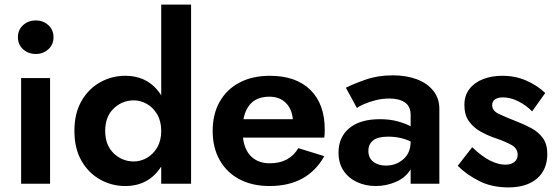

<svg xmlns="http://www.w3.org/2000/svg" viewBox="-20 -800 2428 836"><path d="M58 -638Q58 -670 80.5 -690.5Q103 -711 136 -711Q168 -711 190.5 -690.5Q213 -670 213 -638Q213 -606 190.5 -585.5Q168 -565 136 -565Q103 -565 80.5 -585.5Q58 -606 58 -638ZM72 -460H198V0H72Z M304 -230Q304 -307 335 -360.5Q366 -414 416.5 -442Q467 -470 525 -470Q628 -470 682 -385V-780H812V0H682V-75Q628 10 525 10Q467 10 416.5 -18Q366 -46 335 -99.5Q304 -153 304 -230ZM438 -230Q438 -168 475 -132.5Q512 -97 563 -97Q592 -97 619.5 -112.5Q647 -128 664.5 -158Q682 -188 682 -230Q682 -272 664.5 -302Q647 -332 619.5 -347.5Q592 -363 563 -363Q512 -363 475 -327.5Q438 -292 438 -230Z M1154 10Q1078 10 1022.5 -19.5Q967 -49 936.5 -103Q906 -157 906 -230Q906 -303 936.5 -357Q967 -411 1023 -440.5Q1079 -470 1155 -470Q1269 -470 1331.5 -408.5Q1394 -347 1394 -236Q1394 -213 1392 -201H1038Q1044 -147 1074.5 -118Q1105 -89 1155 -89Q1240 -89 1279 -155L1392 -120Q1319 10 1154 10ZM1153 -379Q1059 -379 1040 -281H1255Q1251 -326 1224 -352.5Q1197 -379 1153 -379Z M1534 -330 1486 -418Q1522 -436 1574 -454Q1626 -472 1690 -472Q1749 -472 1794.5 -455Q1840 -438 1866.5 -405Q1893 -372 1893 -326V0H1768V-63Q1747 -27 1704.5 -8.5Q1662 10 1616 10Q1572 10 1535 -7Q1498 -24 1476 -56.5Q1454 -89 1454 -136Q1454 -203 1501 -242Q1548 -281 1634 -281Q1678 -281 1712 -271.5Q1746 -262 1768 -250V-299Q1768 -337 1743 -354Q1718 -371 1676 -371Q1644 -371 1615 -363.5Q1586 -356 1564.5 -346.5Q1543 -337 1534 -330ZM1584 -143Q1584 -112 1605.5 -95.5Q1627 -79 1660 -79Q1704 -79 1736 -106.5Q1768 -134 1768 -184Q1724 -205 1670 -205Q1625 -205 1604.5 -188.5Q1584 -172 1584 -143Z M2036 -159Q2079 -118 2114.5 -100.5Q2150 -83 2180 -83Q2206 -83 2220 -95Q2234 -107 2234 -126Q2234 -153 2208.5 -168Q2183 -183 2133 -200Q2101 -211 2071 -228Q2041 -245 2021.5 -272.5Q2002 -300 2002 -343Q2002 -384 2024 -412.5Q2046 -441 2083.5 -455.5Q2121 -470 2167 -470Q2225 -470 2273 -448.5Q2321 -427 2354 -395L2297 -315Q2272 -341 2237.5 -358.5Q2203 -376 2170 -376Q2148 -376 2135.5 -367.5Q2123 -359 2123 -342Q2123 -318 2151 -304.5Q2179 -291 2225 -273Q2262 -259 2293.5 -242Q2325 -225 2344 -198.5Q2363 -172 2363 -130Q2363 -61 2318 -22.5Q2273 16 2194 16Q2121 16 2066 -12Q2011 -40 1973 -78Z"/></svg>

Font: Jost* Semi
Style: Regular
Weight: 600
Version: Version 3.7